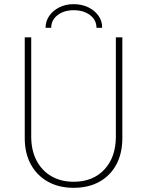

<svg xmlns="http://www.w3.org/2000/svg" viewBox="-20 -900 711 928"><path d="M335.9 7.8Q265.1 7.8 211.9 -21.7Q158.7 -51.3 129.2 -105.2Q99.6 -159.2 99.6 -232.4V-719.7H130.9V-240.2Q130.9 -173.3 156.5 -124.3Q182.1 -75.2 228.3 -48.3Q274.4 -21.5 335.9 -21.5Q429.2 -21.5 484.6 -80.8Q540 -140.1 540 -240.2V-719.7H571.3V-232.4Q571.3 -159.2 542.5 -105.2Q513.7 -51.3 460.7 -21.7Q407.7 7.8 335.9 7.8ZM335.9 -879.9Q375.5 -879.9 407 -864.5Q438.5 -849.1 456.5 -823.2Q474.6 -797.4 473.6 -765.6H446.3Q446.3 -803.2 415.3 -826.9Q384.3 -850.6 335.9 -850.6Q289.1 -850.6 258.3 -826.9Q227.5 -803.2 227.5 -765.6H200.2Q200.2 -797.4 218 -823.2Q235.8 -849.1 266.6 -864.5Q297.4 -879.9 335.9 -879.9Z"/></svg>

Font: Reddit Sans ExtraLight
Style: Regular
Weight: 250
Designer: Stephen Hutchings
Foundry: Reddit
Version: Version 1.014